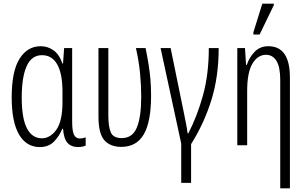

<svg xmlns="http://www.w3.org/2000/svg" viewBox="-20 -795 1673 1051"><path d="M198 10Q124 10 84 -59Q44 -128 44 -262Q44 -405 87 -473.5Q130 -542 203 -542Q241 -542 272.5 -520Q304 -498 322 -447H325L331 -532H375V-128Q375 -78 385 -57.5Q395 -37 417 -37Q434 -37 449 -43V2Q443 5 431.5 7.5Q420 10 408 10Q370 10 349.5 -13Q329 -36 325 -90H321Q305 -50 275.5 -20Q246 10 198 10ZM209 -38Q255 -38 288.5 -85Q322 -132 322 -236V-293Q322 -391 293.5 -442Q265 -493 210 -493Q153 -493 126 -433Q99 -373 99 -262Q99 -147 127.5 -92.5Q156 -38 209 -38Z M644 9Q584 9 551.5 -27Q519 -63 519 -158V-532H573V-164Q573 -102 586.5 -70.5Q600 -39 646 -39Q705 -39 729 -96.5Q753 -154 753 -266Q753 -329 746.5 -395.5Q740 -462 724 -532H777Q787 -482 793.5 -441Q800 -400 803.5 -360Q807 -320 807 -271Q807 -128 767 -59.5Q727 9 644 9Z M972 206V-9L859 -532H914L986 -180Q991 -155 997.5 -122.5Q1004 -90 1007 -65H1011Q1060 -160 1091.5 -274.5Q1123 -389 1123 -532H1177Q1177 -375 1137 -247Q1097 -119 1026 -6V206Z M1514 236V-357Q1514 -428 1493.5 -461.5Q1473 -495 1436 -495Q1391 -495 1362 -447Q1333 -399 1333 -298V0H1279V-532H1321L1327 -440H1331Q1344 -480 1373.5 -511Q1403 -542 1449 -542Q1567 -542 1567 -370V236ZM1367 -606V-618L1416 -775H1479V-767L1401 -606Z"/></svg>

Font: Noto Sans ExtraCondensed Light
Style: Regular
Weight: 300
Width: 2
Designer: Monotype Design Team
Foundry: Monotype Imaging Inc.
Version: Version 2.013; ttfautohint (v1.8.4.7-5d5b)